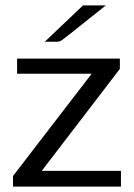

<svg xmlns="http://www.w3.org/2000/svg" viewBox="-20 -688 495 708"><path d="M145 -534 286 -668H370Q214 -543 207 -539Q201 -535 193 -534ZM28 0V-39L318 -416H43V-472H422V-434L134 -58H426V0Z"/></svg>

Font: Coval
Style: Light
Weight: 300
Foundry: Context Ltd
Version: Version 001.000